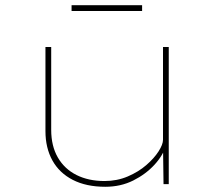

<svg xmlns="http://www.w3.org/2000/svg" viewBox="-20 -705 814 735"><path d="M383 10Q310 10 258.5 -16.5Q207 -43 180.5 -91Q154 -139 154 -203V-525H176V-208Q176 -146 201.5 -102Q227 -58 273 -35Q319 -12 380 -12Q428 -12 469 -29.5Q510 -47 540 -73Q570 -99 587 -125.5Q604 -152 604 -170V-525H626V0H606L604 -147L616 -150Q605 -111 571.5 -74.5Q538 -38 490 -14Q442 10 383 10ZM254 -663V-685H524V-663Z"/></svg>

Font: Lexend Mega Thin
Style: Regular
Weight: 250
Version: Version 1.007